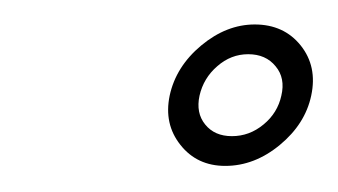

<svg xmlns="http://www.w3.org/2000/svg" viewBox="-20 -718 269 153"><path d="M159.5 -585.8Q182.8 -585.8 203 -602.5Q223.2 -619.2 228 -641.8Q233 -665 219.6 -681.8Q206.2 -698.5 183 -698.5Q160.5 -698.5 140.4 -681.8Q120.2 -665 115.2 -641.8Q110.5 -619.2 123.8 -602.5Q137 -585.8 159.5 -585.8ZM177.8 -674.8Q191.8 -674.8 199.6 -665.2Q207.5 -655.8 204.2 -641.8Q201.2 -628 190 -618.8Q178.8 -609.5 164.8 -609.5Q151 -609.5 143.5 -618.8Q136 -628 139 -641.8Q142.2 -655.8 153.1 -665.2Q164 -674.8 177.8 -674.8Z"/></svg>

Font: Emberly Black
Style: Italic
Weight: 900
Italic angle: -12°
Designer: Rajesh Rajput
Foundry: Rajesh Rajput
Version: Version 1.000